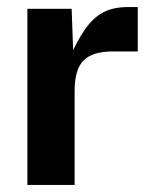

<svg xmlns="http://www.w3.org/2000/svg" viewBox="-20 -525 439 545"><path d="M57.7 -500H183.4L188.4 -359.7L172.8 -350.7Q199 -410.5 222.3 -443.2Q245.7 -475.9 274 -490.5Q302.3 -505 344 -505H371V-379H300.5Q242.6 -379 217.2 -353.4Q191.8 -327.9 191.8 -267V0H57.7Z"/></svg>

Font: TASA Orbiter VF Text
Style: Regular
Weight: 400
Designer: Weizhong Zhang
Foundry: 本地遙控
Version: Version 1.001;Glyphs 3.2 (3192)